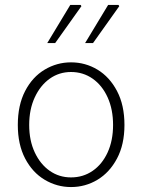

<svg xmlns="http://www.w3.org/2000/svg" viewBox="-20 -744 575 776"><path d="M267 12Q210 12 160.5 -17.5Q111 -47 81.5 -103.5Q52 -160 52 -239Q52 -319 81.5 -376Q111 -433 160.5 -462.5Q210 -492 267 -492Q325 -492 374 -462.5Q423 -433 453 -376Q483 -319 483 -239Q483 -160 453 -103.5Q423 -47 374 -17.5Q325 12 267 12ZM267 -27Q316 -27 354.5 -53.5Q393 -80 415 -128Q437 -176 437 -239Q437 -302 415 -350.5Q393 -399 354.5 -426Q316 -453 267 -453Q219 -453 181 -426Q143 -399 120.5 -350.5Q98 -302 98 -239Q98 -176 120.5 -128Q143 -80 181 -53.5Q219 -27 267 -27ZM171 -570 264 -724H306L309 -719L203 -570ZM324 -570 417 -724H459L462 -719L356 -570Z"/></svg>

Font: Source Sans 3 Light
Style: Regular
Weight: 300
Designer: Paul D. Hunt
Foundry: Adobe
Version: Version 3.052;hotconv 1.1.0;makeotfexe 2.6.0